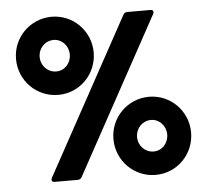

<svg xmlns="http://www.w3.org/2000/svg" viewBox="-51 -762 886 825"><g transform="rotate(-5 391.5 -350.0)"><path d="M201 -371C294 -371 368 -446 368 -540C368 -633 293 -708 201 -708C108 -708 33 -633 33 -540C33 -446 108 -371 201 -371ZM152 0H252C260 0 266 -3 270 -11L637 -682C642 -692 638 -700 627 -700H527C519 -700 513 -697 509 -689L142 -18C137 -8 141 0 152 0ZM201 -472C164 -472 135 -502 135 -540C135 -578 164 -608 201 -608C236 -608 265 -578 265 -540C265 -502 237 -472 201 -472ZM588 8C681 8 755 -67 755 -161C755 -254 680 -329 588 -329C495 -329 420 -254 420 -161C420 -67 495 8 588 8ZM588 -93C551 -93 522 -123 522 -161C522 -199 551 -229 588 -229C623 -229 652 -199 652 -161C652 -123 624 -93 588 -93Z"/></g></svg>

Font: Barlow Semi Condensed Black
Style: Regular
Weight: 900
Width: 4
Designer: Jeremy Tribby
Foundry: Tribby Type
Version: Version 1.408;PS 001.408;hotconv 1.0.88;makeotf.lib2.5.64775